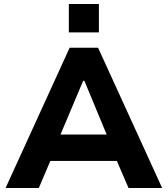

<svg xmlns="http://www.w3.org/2000/svg" viewBox="-20 -945 844 965"><path d="M8 0 330 -705H473L795 0H626L542 -195L609 -136H192L258 -195L175 0ZM398 -539 269 -233 244 -269H557L531 -233L404 -539ZM326 -782V-925H477V-782Z"/></svg>

Font: Nunito Sans 7pt ExtraBold
Style: Regular
Weight: 800
Designer: Vernon Adams
Foundry: Vernon Adams
Version: Version 3.101;gftools[0.9.27]